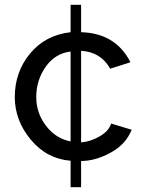

<svg xmlns="http://www.w3.org/2000/svg" viewBox="-20 -665 610 805"><path d="M276 120V9Q176 1 109 -79.5Q42 -160 42 -258Q42 -363 106 -440.5Q170 -518 276 -530V-645H320V-530Q465 -526 527 -404L442 -377Q403 -447 320 -452V-68Q359 -71 397.5 -93Q436 -115 446 -147L532 -121Q508 -60 444 -25Q380 10 320 10V120ZM276 -72V-449Q211 -441 171.5 -385Q132 -329 132 -258Q132 -191 173 -137.5Q214 -84 276 -72Z"/></svg>

Font: Raleway-v4020 Medium
Style: Regular
Weight: 500
Designer: Matt McInerney, Pablo Impallari, Rodrigo Fuenzalida
Foundry: Matt McInerney, Pablo Impallari, Rodrigo Fuenzalida
Version: Version 4.020;PS 004.020;hotconv 1.0.88;makeotf.lib2.5.64775